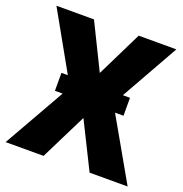

<svg xmlns="http://www.w3.org/2000/svg" viewBox="-128 -824 894 938"><g transform="rotate(20 319.0 -355.5)"><path d="M499 -317.9H455.1L636.2 0H438.5L318.8 -240.7L199.2 0H2L182.6 -317.9H142.6V-411.1H175.8L7.3 -710.9H202.6L318.8 -474.6L435.1 -710.9H630.9L461.9 -411.1H499Z"/></g></svg>

Font: Roboto
Style: Regular
Weight: 900
Designer: Google
Version: Version 2.001171; 2014